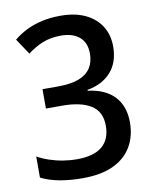

<svg xmlns="http://www.w3.org/2000/svg" viewBox="-83 -787 691 860"><g transform="rotate(-10 262.5 -357.0)"><path d="M460 -548Q460 -476 421 -432Q382 -388 313 -376V-372Q393 -362 434 -317.5Q475 -273 475 -200Q475 -138 447.5 -90.5Q420 -43 364.5 -16.5Q309 10 224 10Q168 10 120.5 1.5Q73 -7 35 -26V-122Q60 -108 90 -98Q120 -88 152 -83Q184 -78 212 -78Q290 -78 328 -110Q366 -142 366 -204Q366 -268 320 -297Q274 -326 189 -326H115V-414H185Q244 -414 280.5 -428Q317 -442 334.5 -469Q352 -496 352 -534Q352 -584 321.5 -610Q291 -636 238 -636Q190 -636 153.5 -621Q117 -606 85 -581L37 -653Q65 -676 97 -691.5Q129 -707 167 -715.5Q205 -724 251 -724Q318 -724 364.5 -701.5Q411 -679 435.5 -639.5Q460 -600 460 -548Z"/></g></svg>

Font: Noto Sans Display SemiCondensed Medium
Style: Regular
Weight: 500
Width: 4
Designer: Monotype Design Team
Foundry: Monotype Imaging Inc.
Version: Version 2.003